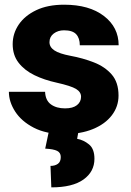

<svg xmlns="http://www.w3.org/2000/svg" viewBox="-20 -558 553 813"><path d="M323.2 -148.4Q323.2 -168.5 302 -181.4Q280.8 -194.3 219.7 -208Q168 -219.2 125.7 -239.7Q83.5 -260.3 58.6 -292.5Q33.7 -324.7 33.7 -371.1Q33.7 -416 59.3 -453.9Q85 -491.7 133.5 -514.9Q182.1 -538.1 251.5 -538.1Q357.9 -538.1 420.2 -490.2Q482.4 -442.4 482.4 -366.2H317.9Q317.9 -396.5 302.5 -413.1Q287.1 -429.7 251 -429.7Q225.6 -429.7 207.5 -416Q189.5 -402.3 189.5 -379.4Q189.5 -358.4 210.4 -344.5Q231.4 -330.6 277.8 -321.8Q331.1 -312 377.4 -293.9Q423.8 -275.9 452.9 -242.7Q481.9 -209.5 481.9 -153.3Q481.9 -106.9 453.6 -69.8Q425.3 -32.7 373.5 -11.5Q321.8 9.8 251 9.8Q175.3 9.8 123 -17.3Q70.8 -44.4 44.2 -85.7Q17.6 -127 17.6 -169.4H170.9Q172.4 -132.8 195.6 -116Q218.8 -99.1 255.4 -99.1Q288.6 -99.1 305.9 -112.8Q323.2 -126.5 323.2 -148.4ZM186.5 0H312L306.6 29.8Q334 34.7 356.9 53.5Q379.9 72.3 379.9 114.3Q379.9 168.9 333.5 202.1Q287.1 235.4 197.3 235.4L193.8 144.5Q212.9 144.5 225.1 135.7Q237.3 127 237.3 106.9Q237.3 88.4 221.9 80.8Q206.5 73.2 171.4 71.3Z"/></svg>

Font: Vazirmatn RD UI Black
Style: Regular
Weight: 900
Designer: Saber Rastikerdar
Foundry: Saber Rastikerdar
Version: Version 33.003